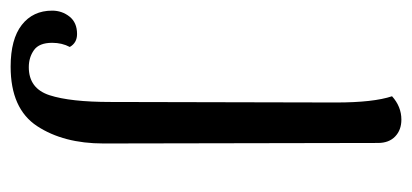

<svg xmlns="http://www.w3.org/2000/svg" viewBox="-312 -330 793 370"><g transform="rotate(90 85.0 -144.5)"><path d="M-80 152Q-80 133 -68.5 118.5Q-57 104 -35 104Q-18 104 -10 118Q-18 133 -18 152Q-18 177 -4 187Q10 197 29 197Q70 197 83 157Q96 117 96 39L97 -395Q97 -467 85 -503Q105 -521 130 -521Q150 -521 162.5 -509Q175 -497 175 -476L176 53Q176 130 142.5 181Q109 232 28 232Q-25 232 -52.5 210.5Q-80 189 -80 152Z"/></g></svg>

Font: Arima Madurai
Style: Regular
Weight: 400
Designer: Joana Correia and Natanael Gama
Foundry: NDISCOVER
Version: Version 1.020